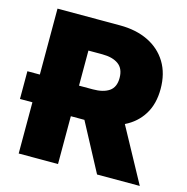

<svg xmlns="http://www.w3.org/2000/svg" viewBox="-107 -829 908 931"><g transform="rotate(15 347.5 -363.5)"><path d="M68.2 0V-257.1H5.7V-396.3H68.2V-727.3H382.1Q463.1 -727.3 523.8 -697.8Q584.5 -668.3 618.3 -612.9Q652 -557.5 652 -480.1Q652 -404.5 619.1 -351.9Q586.3 -299.4 528.4 -271.3L676.1 0H461.6L333.8 -240.1H265.6V0ZM265.6 -393.5H335.2Q387.1 -393.5 416.5 -413.5Q446 -433.6 446 -480.1Q446 -527 416.5 -548.3Q387.1 -569.6 335.2 -569.6H265.6Z"/></g></svg>

Font: Inter UI Black
Style: Regular
Weight: 900
Designer: Rasmus Andersson
Foundry: rsms
Version: 3.2;8d6f07862